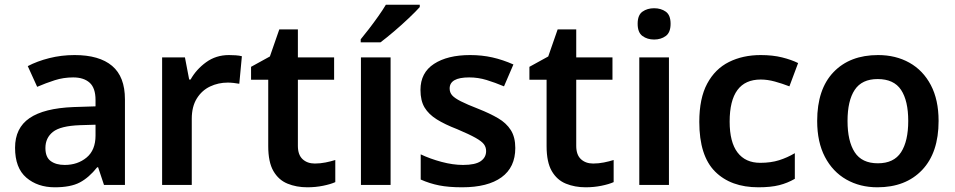

<svg xmlns="http://www.w3.org/2000/svg" viewBox="-20 -786 4058 816"><path d="M297 -552Q402 -552 456.5 -506Q511 -460 511 -364V0H422L397 -75H393Q358 -31 319 -10.5Q280 10 213 10Q140 10 92 -31Q44 -72 44 -158Q44 -242 105.5 -284Q167 -326 292 -331L386 -334V-361Q386 -412 361 -434.5Q336 -457 291 -457Q250 -457 212.5 -445Q175 -433 138 -417L98 -505Q138 -526 189.5 -539Q241 -552 297 -552ZM320 -254Q237 -251 205 -225.5Q173 -200 173 -157Q173 -118 195.5 -101.5Q218 -85 255 -85Q310 -85 348 -116.5Q386 -148 386 -210V-256Z M953 -552Q966 -552 981.5 -551Q997 -550 1008 -547L997 -430Q987 -432 973 -433.5Q959 -435 948 -435Q908 -435 873 -418.5Q838 -402 816.5 -367.5Q795 -333 795 -281V0H669V-542H766L784 -448H790Q814 -491 856 -521.5Q898 -552 953 -552Z M1318 -91Q1341 -91 1363.5 -95.5Q1386 -100 1405 -106V-12Q1385 -3 1353 3.5Q1321 10 1286 10Q1240 10 1202 -5.5Q1164 -21 1142 -59Q1120 -97 1120 -165V-447H1047V-502L1127 -546L1167 -661H1246V-542H1400V-447H1246V-166Q1246 -128 1266 -109.5Q1286 -91 1318 -91Z M1640 0H1514V-542H1640ZM1764 -756Q1748 -738 1717.5 -709Q1687 -680 1654 -652Q1621 -624 1597 -606H1513V-619Q1528 -637 1548 -663Q1568 -689 1587.5 -716.5Q1607 -744 1620 -766H1764Z M2170 -157Q2170 -75 2111.5 -32.5Q2053 10 1944 10Q1887 10 1846.5 2Q1806 -6 1768 -23V-130Q1808 -111 1856.5 -98Q1905 -85 1948 -85Q2000 -85 2023 -101Q2046 -117 2046 -144Q2046 -160 2037 -172.5Q2028 -185 2001.5 -200Q1975 -215 1923 -237Q1871 -257 1836.5 -278.5Q1802 -300 1784.5 -329Q1767 -358 1767 -404Q1767 -477 1824.5 -514.5Q1882 -552 1978 -552Q2028 -552 2072.5 -542Q2117 -532 2162 -512L2122 -419Q2084 -435 2048 -446Q2012 -457 1974 -457Q1891 -457 1891 -410Q1891 -393 1901.5 -381Q1912 -369 1938.5 -355.5Q1965 -342 2014 -323Q2062 -304 2097 -283.5Q2132 -263 2151 -233Q2170 -203 2170 -157Z M2501 -91Q2524 -91 2546.5 -95.5Q2569 -100 2588 -106V-12Q2568 -3 2536 3.5Q2504 10 2469 10Q2423 10 2385 -5.5Q2347 -21 2325 -59Q2303 -97 2303 -165V-447H2230V-502L2310 -546L2350 -661H2429V-542H2583V-447H2429V-166Q2429 -128 2449 -109.5Q2469 -91 2501 -91Z M2760 -751Q2789 -751 2809.5 -736.5Q2830 -722 2830 -685Q2830 -648 2809.5 -633Q2789 -618 2760 -618Q2731 -618 2710.5 -633Q2690 -648 2690 -685Q2690 -722 2710.5 -736.5Q2731 -751 2760 -751ZM2823 -542V0H2697V-542Z M3203 10Q3086 10 3019 -57Q2952 -124 2952 -268Q2952 -368 2985.5 -430.5Q3019 -493 3078 -522.5Q3137 -552 3213 -552Q3264 -552 3304 -542Q3344 -532 3372 -518L3335 -419Q3304 -431 3273 -439.5Q3242 -448 3213 -448Q3081 -448 3081 -269Q3081 -182 3114.5 -138Q3148 -94 3211 -94Q3256 -94 3291 -105Q3326 -116 3358 -135V-26Q3327 -8 3291.5 1Q3256 10 3203 10Z M3969 -272Q3969 -137 3899 -63.5Q3829 10 3709 10Q3635 10 3577 -23Q3519 -56 3486 -119Q3453 -182 3453 -272Q3453 -407 3522.5 -479.5Q3592 -552 3712 -552Q3787 -552 3845 -519.5Q3903 -487 3936 -424.5Q3969 -362 3969 -272ZM3582 -272Q3582 -186 3612.5 -139Q3643 -92 3711 -92Q3779 -92 3809.5 -139Q3840 -186 3840 -272Q3840 -358 3809.5 -404Q3779 -450 3710 -450Q3643 -450 3612.5 -404Q3582 -358 3582 -272Z"/></svg>

Font: Noto Sans Gujarati SemiBold
Style: Regular
Weight: 600
Designer: Jelle Bosma - Monotype Design Team, Universal Thirst
Foundry: Monotype Imaging Inc.
Version: Version 2.106; ttfautohint (v1.8.4.7-5d5b)